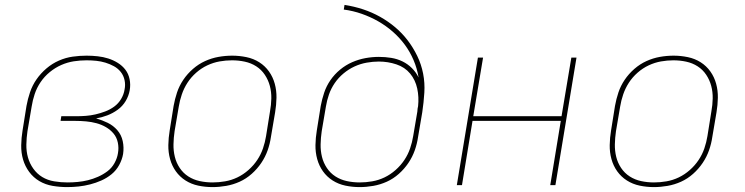

<svg xmlns="http://www.w3.org/2000/svg" viewBox="-20 -755 3040 783"><path d="M254 8Q224 8 194.5 3Q165 -2 140.5 -16.5Q116 -31 99 -54Q82 -77 74 -104.5Q66 -132 66.5 -162.5Q67 -193 72 -223L88 -323Q93 -351 102.5 -379Q112 -407 129 -431.5Q146 -456 169.5 -476Q193 -496 220.5 -508Q248 -520 276.5 -524Q305 -528 333 -528Q356 -528 378.5 -525.5Q401 -523 421.5 -516.5Q442 -510 460.5 -498.5Q479 -487 491.5 -470.5Q504 -454 508.5 -432Q513 -410 509 -387Q505 -364 492.5 -343Q480 -322 460 -307.5Q440 -293 417.5 -284.5Q395 -276 372 -272Q397 -265 419.5 -254Q442 -243 458.5 -224Q475 -205 480.5 -179.5Q486 -154 482 -127Q478 -104 466 -82Q454 -60 435 -44.5Q416 -29 393.5 -19Q371 -9 347.5 -3Q324 3 300.5 5.5Q277 8 254 8ZM255 -11Q276 -11 297 -13Q318 -15 338.5 -20Q359 -25 379.5 -34Q400 -43 418 -56.5Q436 -70 447 -90Q458 -110 461 -130Q465 -152 460.5 -173.5Q456 -195 443 -210.5Q430 -226 412 -236.5Q394 -247 373.5 -252.5Q353 -258 331 -260Q309 -262 287 -262H227L230 -281H290Q310 -281 330 -282.5Q350 -284 369.5 -288.5Q389 -293 409 -300.5Q429 -308 446 -320.5Q463 -333 474 -351.5Q485 -370 488 -390Q492 -409 488 -428Q484 -447 472.5 -461.5Q461 -476 444.5 -485Q428 -494 410 -499.5Q392 -505 372.5 -507Q353 -509 333 -509Q307 -509 281 -505Q255 -501 230 -490Q205 -479 183 -461Q161 -443 145.5 -420Q130 -397 121.5 -371.5Q113 -346 109 -320L92 -220Q88 -193 87.5 -165.5Q87 -138 94 -113Q101 -88 116 -67Q131 -46 152.5 -33Q174 -20 201 -15.5Q228 -11 255 -11Z M847 8Q817 8 788.5 2Q760 -4 736.5 -19Q713 -34 697 -56.5Q681 -79 673.5 -106.5Q666 -134 666.5 -163.5Q667 -193 672 -223L688 -323Q693 -351 702 -378Q711 -405 727.5 -429.5Q744 -454 767 -474Q790 -494 816.5 -506Q843 -518 871 -523Q899 -528 927 -528Q956 -528 985 -522Q1014 -516 1037.5 -501Q1061 -486 1077 -463.5Q1093 -441 1100.5 -413.5Q1108 -386 1107.5 -356.5Q1107 -327 1102 -297L1085 -197Q1081 -169 1071.5 -142Q1062 -115 1045.5 -90.5Q1029 -66 1006.5 -46Q984 -26 957.5 -14Q931 -2 902.5 3Q874 8 847 8ZM847 -11Q872 -11 898 -15.5Q924 -20 948 -31.5Q972 -43 993 -61.5Q1014 -80 1029 -102.5Q1044 -125 1052.5 -150Q1061 -175 1065 -200L1081 -300Q1086 -327 1086.5 -353.5Q1087 -380 1080.5 -404.5Q1074 -429 1060 -450Q1046 -471 1025 -484.5Q1004 -498 978.5 -503.5Q953 -509 926 -509Q901 -509 875.5 -504.5Q850 -500 825.5 -488.5Q801 -477 780 -458.5Q759 -440 744.5 -417.5Q730 -395 721.5 -370Q713 -345 709 -320L692 -220Q688 -193 687.5 -166.5Q687 -140 693 -115.5Q699 -91 713 -70Q727 -49 748 -35.5Q769 -22 794.5 -16.5Q820 -11 847 -11Z M1447 8Q1417 8 1388.5 2Q1360 -4 1336.5 -19Q1313 -34 1297 -56.5Q1281 -79 1273.5 -106.5Q1266 -134 1266.5 -163.5Q1267 -193 1272 -223L1288 -323Q1293 -350 1302 -377Q1311 -404 1327.5 -428Q1344 -452 1367 -471Q1390 -490 1416.5 -501.5Q1443 -513 1470.5 -518Q1498 -523 1525 -523Q1551 -523 1575.5 -519Q1600 -515 1621.5 -504.5Q1643 -494 1660 -477Q1677 -460 1687 -439Q1681 -476 1666.5 -510Q1652 -544 1630.5 -573Q1609 -602 1581.5 -626Q1554 -650 1522.5 -668Q1491 -686 1455.5 -698.5Q1420 -711 1382 -716L1385 -735Q1424 -729 1460.5 -717Q1497 -705 1530 -686.5Q1563 -668 1591.5 -644Q1620 -620 1642.5 -590.5Q1665 -561 1681.5 -527Q1698 -493 1705.5 -455Q1713 -417 1710.5 -377Q1708 -337 1702 -297L1685 -197Q1681 -169 1671.5 -142Q1662 -115 1645.5 -90.5Q1629 -66 1606.5 -46Q1584 -26 1557.5 -14Q1531 -2 1502.5 3Q1474 8 1447 8ZM1447 -11Q1472 -11 1498 -15.5Q1524 -20 1548 -31.5Q1572 -43 1593 -61.5Q1614 -80 1629 -102.5Q1644 -125 1652.5 -150Q1661 -175 1665 -200L1682 -300L1683 -312L1685 -322Q1689 -359 1681.5 -394Q1674 -429 1652.5 -455Q1631 -481 1596.5 -492.5Q1562 -504 1525 -504Q1501 -504 1475.5 -499.5Q1450 -495 1426 -484Q1402 -473 1381 -455.5Q1360 -438 1345 -416Q1330 -394 1321.5 -369.5Q1313 -345 1309 -320L1292 -220Q1288 -193 1287.5 -166.5Q1287 -140 1293 -115.5Q1299 -91 1313 -70Q1327 -49 1348 -35.5Q1369 -22 1394.5 -16.5Q1420 -11 1447 -11Z M1843 0 1929 -520H1950L1910 -281H2270L2310 -520H2331L2245 0H2224L2267 -262H1907L1864 0Z M2647 8Q2617 8 2588.5 2Q2560 -4 2536.5 -19Q2513 -34 2497 -56.5Q2481 -79 2473.5 -106.5Q2466 -134 2466.5 -163.5Q2467 -193 2472 -223L2488 -323Q2493 -351 2502 -378Q2511 -405 2527.5 -429.5Q2544 -454 2567 -474Q2590 -494 2616.5 -506Q2643 -518 2671 -523Q2699 -528 2727 -528Q2756 -528 2785 -522Q2814 -516 2837.5 -501Q2861 -486 2877 -463.5Q2893 -441 2900.5 -413.5Q2908 -386 2907.5 -356.5Q2907 -327 2902 -297L2885 -197Q2881 -169 2871.5 -142Q2862 -115 2845.5 -90.5Q2829 -66 2806.5 -46Q2784 -26 2757.5 -14Q2731 -2 2702.5 3Q2674 8 2647 8ZM2647 -11Q2672 -11 2698 -15.5Q2724 -20 2748 -31.5Q2772 -43 2793 -61.5Q2814 -80 2829 -102.5Q2844 -125 2852.5 -150Q2861 -175 2865 -200L2881 -300Q2886 -327 2886.5 -353.5Q2887 -380 2880.5 -404.5Q2874 -429 2860 -450Q2846 -471 2825 -484.5Q2804 -498 2778.5 -503.5Q2753 -509 2726 -509Q2701 -509 2675.5 -504.5Q2650 -500 2625.5 -488.5Q2601 -477 2580 -458.5Q2559 -440 2544.5 -417.5Q2530 -395 2521.5 -370Q2513 -345 2509 -320L2492 -220Q2488 -193 2487.5 -166.5Q2487 -140 2493 -115.5Q2499 -91 2513 -70Q2527 -49 2548 -35.5Q2569 -22 2594.5 -16.5Q2620 -11 2647 -11Z"/></svg>

Font: Iosevka SS04 Thin Extended
Style: Italic
Weight: 100
Width: 7
Italic angle: -9°
Monospace: yes
Designer: Belleve Invis
Foundry: Belleve Invis
Version: Version 19.0.0; ttfautohint (v1.8.4)